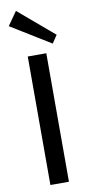

<svg xmlns="http://www.w3.org/2000/svg" viewBox="-104 -991 475 1030"><g transform="rotate(-10 133.5 -476.0)"><path d="M184 -700V0H83V-700ZM256 -788 227 -745 11 -878 63 -952Z"/></g></svg>

Font: Pathway Extreme 28pt Medium
Style: Regular
Weight: 500
Designer: Eduardo Rodriguez Tunni
Foundry: Eduardo Rodriguez Tunni
Version: Version 1.001;gftools[0.9.26]